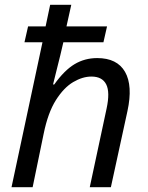

<svg xmlns="http://www.w3.org/2000/svg" viewBox="-20 -780 616 800"><path d="M28 0 157 -604H82L97 -670H170L189 -760H277L257 -670H426L411 -604H244Q231 -547 219 -500.5Q207 -454 201 -428H206Q248 -487 290.5 -512.5Q333 -538 385 -538Q468 -538 501 -480.5Q534 -423 511 -317L442 0H354L424 -327Q439 -396 422.5 -428.5Q406 -461 361 -461Q324 -461 285 -438Q246 -415 213 -363Q180 -311 162 -223L116 0Z"/></svg>

Font: Noto Sans
Style: Italic
Weight: 400
Italic angle: -12°
Designer: Monotype Design Team
Foundry: Monotype Imaging Inc.
Version: Version 2.013; ttfautohint (v1.8.4.7-5d5b)